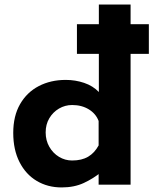

<svg xmlns="http://www.w3.org/2000/svg" viewBox="-20 -809 672 841"><path d="M250 12Q189 12 141 -16.5Q93 -45 65.5 -99Q38 -153 38 -227Q38 -301 68 -353Q98 -405 150 -432Q202 -459 268 -459Q310 -459 348.5 -446Q387 -433 413 -406V-362V-789H552V0H412V-85L423 -55Q389 -27 347 -7.5Q305 12 250 12ZM296 -106Q338 -106 366 -122.5Q394 -139 412 -172V-279Q400 -311 369 -330Q338 -349 296 -349Q265 -349 238.5 -333.5Q212 -318 196 -291Q180 -264 180 -229Q180 -194 196 -166Q212 -138 238.5 -122Q265 -106 296 -106ZM317 -703H632V-573H317Z"/></svg>

Font: Reem Kufi Fun
Style: Regular
Weight: 400
Designer: Khaled Hosny
Version: Version 1.005